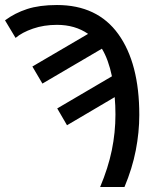

<svg xmlns="http://www.w3.org/2000/svg" viewBox="-30 -745 643 765"><path d="M369 0Q401 -76 415.5 -146.5Q430 -217 430 -289Q430 -325 427 -358L237 -246L198 -313L416 -441Q402 -508 376 -551L139 -412L99 -480L321 -610Q269 -646 197 -646Q145 -646 101.5 -631Q58 -616 32 -594L-10 -664Q29 -693 78 -709Q127 -725 197 -725Q358 -725 441.5 -609Q525 -493 525 -287Q525 -218 511 -146Q497 -74 466 0Z"/></svg>

Font: RS Noto Sans
Style: Regular
Weight: 400
Designer: Monotype Design Team
Foundry: Monotype Imaging Inc.
Version: Version 3.10